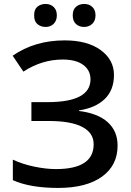

<svg xmlns="http://www.w3.org/2000/svg" viewBox="-20 -925 654 955"><path d="M292 -628.9Q188.5 -628.9 96.2 -568.8L43 -647.9Q152.8 -724.1 301.8 -724.1Q415 -724.1 481 -675.8Q546.9 -627.4 546.9 -552.2Q546.9 -477.1 501 -432.6Q455.1 -388.2 373 -376V-373Q466.8 -361.3 515.6 -317.4Q564.5 -273.4 564.9 -202.1Q565.4 -102.5 487.3 -46.4Q409.2 9.8 269.5 9.8Q129.9 9.8 43.9 -28.8V-130.9Q91.8 -108.4 150.4 -96.2Q209 -84 257.8 -84Q445.8 -84 445.8 -207Q446.3 -263.7 389.6 -293.5Q333 -323.2 222.2 -323.2H136.2V-417H216.8Q430.2 -417 430.2 -530.8Q429.7 -576.2 393.6 -602.5Q357.4 -628.9 292 -628.9ZM358.4 -805.2Q341.8 -819.3 341.8 -848.6Q341.8 -877.9 358.4 -891.6Q375 -905.3 399.4 -905.3Q423.8 -905.3 439.5 -890.1Q455.1 -875 455.1 -848.6Q455.1 -822.3 439 -806.6Q422.9 -791 398.4 -791Q374 -791 358.4 -805.2ZM149.9 -848.6Q149.4 -877.9 166 -891.6Q182.6 -905.3 207 -905.3Q231.4 -905.3 247.1 -890.1Q262.7 -875 262.7 -848.6Q262.7 -822.3 247.1 -806.6Q231.4 -791 207 -791Q182.6 -791 166 -805.2Q149.4 -819.3 149.9 -848.6Z"/></svg>

Font: OpenSans-Semibold
Style: Regular
Weight: 600
Foundry: Ascender Corporation
Version: Version 1.10